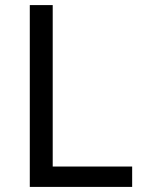

<svg xmlns="http://www.w3.org/2000/svg" viewBox="-20 -734 564 754"><path d="M97 0V-714H187V-80H499V0Z"/></svg>

Font: Noto Sans Mayan Numerals
Style: Regular
Weight: 400
Designer: Monotype Design Team
Foundry: Monotype Imaging Inc.
Version: Version 2.001; ttfautohint (v1.8.4.7-5d5b)